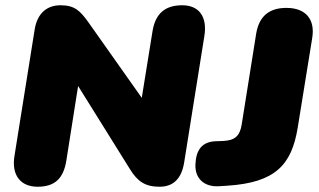

<svg xmlns="http://www.w3.org/2000/svg" viewBox="-20 -700 1214 730"><path d="M123 10C189 10 221 -22 232 -88L277 -373L474 -57C503 -10 532 10 587 10C639 10 670 -21 680 -81L757 -563C769 -637 736 -680 673 -680C607 -680 571 -648 560 -582L519 -328L317 -614C285 -659 264 -680 210 -680C158 -680 122 -649 112 -589L35 -107C23 -33 59 10 123 10ZM814 8 845 6C1028 -6 1089 -74 1112 -215L1167 -555C1179 -627 1142 -670 1069 -670C1003 -670 965 -638 954 -572L899 -227C892 -182 872 -166 828 -164L800 -163C748 -161 725 -130 723 -74C721 -20 758 12 814 8Z"/></svg>

Font: SN Pro Black
Style: Italic
Weight: 900
Italic angle: -9°
Designer: Tobias Whetton
Foundry: Supernotes
Version: Version 1.001;Glyphs 3.2 (3249)